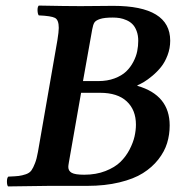

<svg xmlns="http://www.w3.org/2000/svg" viewBox="-20 -667 633 689"><path d="M311 -562 277.8 -376H332Q365.2 -376 391.1 -385.7Q417 -395.5 432.6 -410.4Q448.2 -425.3 458.5 -445.1Q468.8 -464.8 472.4 -483.4Q476.1 -502 476.1 -520.5Q476.1 -540.5 470.2 -555.9Q464.4 -571.3 455.3 -580.3Q446.3 -589.4 433.8 -594.7Q421.4 -600.1 409.7 -602.1Q397.9 -604 384.8 -604Q354.5 -604 339.1 -598.9Q323.7 -593.8 318.8 -586.2Q314 -578.6 311 -562ZM271 -334 227.1 -84Q225.1 -72.3 225.1 -67.9Q225.1 -53.7 237.3 -46.9Q249.5 -40 282.2 -40Q324.7 -40 358.4 -53.2Q392.1 -66.4 412.1 -85.9Q432.1 -105.5 445.1 -130.6Q458 -155.8 462.9 -177.7Q467.8 -199.7 467.8 -219.7Q467.8 -272.5 434.8 -303.2Q401.9 -334 338.9 -334ZM269 -645Q292.5 -645 329.3 -645.5Q366.2 -646 386.2 -646Q590.8 -646 590.8 -521Q590.8 -493.7 581.3 -468.8Q571.8 -443.8 558.1 -426.8Q544.4 -409.7 526.9 -395Q509.3 -380.4 496.8 -373Q484.4 -365.7 473.1 -360.8V-358.9Q588.9 -325.7 588.9 -216.8Q588.9 -183.6 579.6 -153.3Q570.3 -123 548.1 -94.7Q525.9 -66.4 492.9 -45.7Q460 -24.9 408.4 -12.5Q356.9 0 293 0H155.8Q57.6 1 8.8 2Q4.9 -2.9 4.9 -15.9Q4.9 -28.8 9.8 -33.2Q35.2 -34.2 47.1 -35.6Q59.1 -37.1 72.8 -41.7Q86.4 -46.4 93 -55.9Q99.6 -65.4 105.5 -81.1Q111.8 -96.7 116.2 -122.1L186 -522.9Q190.9 -553.2 190.9 -566.9Q190.9 -595.7 177.2 -602.8Q163.6 -609.9 119.1 -611.8Q115.2 -616.7 114.7 -629.4Q114.3 -642.1 119.1 -647Q218.8 -645 269 -645Z"/></svg>

Font: Linux Libertine G
Style: Bold Italic
Weight: 700
Italic angle: -11.5°
Designer: Philipp H. Poll
Foundry: Philipp H. Poll
Version: Version 4.1.0